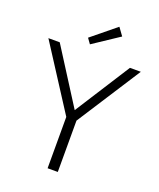

<svg xmlns="http://www.w3.org/2000/svg" viewBox="-162 -999 910 1097"><g transform="rotate(20 293.0 -450.0)"><path d="M405 -853 247 -748 224 -780 371 -900ZM262 -312 12 -700H81L294 -365L508 -700H574L324 -312V0H262Z"/></g></svg>

Font: Post Grotesk Light
Style: Light
Weight: 300
Version: Version 1.0